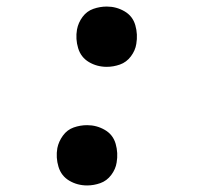

<svg xmlns="http://www.w3.org/2000/svg" viewBox="-20 -558 616 586"><path d="M306 -354Q326 -354 346 -361Q366 -368 379.5 -386Q393 -404 396 -424Q401 -453 393 -481Q385 -509 360 -523.5Q335 -538 306 -538Q285 -538 265 -531Q245 -524 232 -506.5Q219 -489 215 -468Q210 -439 218.5 -411Q227 -383 251.5 -368.5Q276 -354 306 -354ZM246 8Q266 8 286 1Q306 -6 319.5 -24Q333 -42 336 -62Q341 -91 333 -119Q325 -147 300 -161.5Q275 -176 246 -176Q225 -176 205 -169Q185 -162 172 -144Q159 -126 155 -106Q150 -77 158.5 -49Q167 -21 191.5 -6.5Q216 8 246 8Z"/></svg>

Font: Iosevka Sparkle SmBdObl
Style: Regular
Weight: 600
Italic angle: -9°
Designer: Belleve Invis
Foundry: Belleve Invis
Version: Version 4.5.0; ttfautohint (v1.8.3)